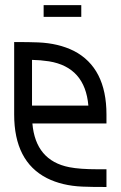

<svg xmlns="http://www.w3.org/2000/svg" viewBox="-20 -747 482 767"><path d="M405.3 0Q343.3 0 309.1 -1.5Q228 -4.9 167 -35.6Q36.6 -102.5 36.6 -289.6V-579.1Q98.6 -579.1 132.8 -577.6Q213.9 -574.2 275.4 -543.5Q405.3 -476.1 405.3 -289.6V-253.9H109.4Q122.1 -105.5 256.8 -79.1Q298.3 -70.8 370.1 -70.8H405.3ZM333 -325.2Q319.8 -478.5 175.8 -502Q140.6 -507.3 107.9 -507.8V-325.2ZM304.7 -679.7H154.3V-726.6H304.7Z"/></svg>

Font: Greenwashing Machine
Style: Regular
Weight: 400
Designer: Tup Wanders
Foundry: Free font, DO NOT SELL
Version: Version 1.00;August 10, 2023;FontCreator 11.5.0.2430 64-bit